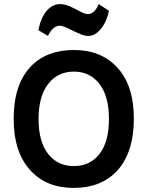

<svg xmlns="http://www.w3.org/2000/svg" viewBox="-20 -907 723 941"><path d="M47 -325Q47 -161 129 -72Q207 14 341 14Q476 14 554 -70Q636 -160 636 -325Q636 -489 554 -577Q475 -662 342 -662Q276 -662 222 -641.5Q168 -621 129 -579Q47 -491 47 -325ZM168 -759Q180 -820 208.5 -853.5Q237 -887 275 -887Q302 -887 338 -868.5Q374 -850 386.5 -844Q399 -838 411 -838Q443 -838 464 -887L514 -854Q503 -800 474.5 -765.5Q446 -731 414 -731Q396 -731 378.5 -738Q361 -745 334 -758Q290 -781 274 -781Q239 -781 215 -731ZM216 -152.5Q169 -212 169 -323.5Q169 -435 216 -495.5Q263 -556 342 -556Q421 -556 467.5 -495.5Q514 -435 514 -323.5Q514 -212 467.5 -152.5Q421 -93 342 -93Q263 -93 216 -152.5Z"/></svg>

Font: Karmilla
Style: Bold
Weight: 700
Designer: Jonathan Pinhorn
Version: Version 1.000